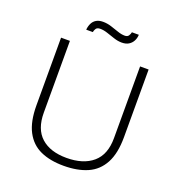

<svg xmlns="http://www.w3.org/2000/svg" viewBox="-152 -983 1044 1121"><g transform="rotate(20 370.0 -422.5)"><path d="M367 12Q283 12 223 -15Q163 -42 130.5 -103.5Q98 -165 98 -266V-686H153V-240Q153 -138 209.5 -87.5Q266 -37 367 -37Q471 -37 530 -87.5Q589 -138 589 -240V-686H642V-266Q642 -165 609 -103.5Q576 -42 514.5 -15Q453 12 367 12ZM220 -780Q222 -802 230.5 -819.5Q239 -837 255.5 -847Q272 -857 297 -857Q323 -857 348.5 -849Q374 -841 398 -832.5Q422 -824 443 -824Q460 -824 467 -835Q474 -846 476 -857H519Q518 -835 508.5 -817.5Q499 -800 482 -790Q465 -780 440 -780Q416 -780 390.5 -788.5Q365 -797 341 -805Q317 -813 296 -813Q277 -813 270 -802.5Q263 -792 261 -780Z"/></g></svg>

Font: Archivo SemiBold Thin
Style: Regular
Weight: 250
Version: Version 2.001